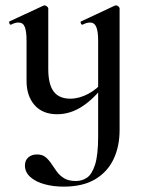

<svg xmlns="http://www.w3.org/2000/svg" viewBox="-20 -415 534 716"><path d="M160 -384V-157Q160 -101 180 -74Q200 -47 242 -47Q275 -47 309 -65Q343 -83 366 -113L371 -101Q333 -49 288 -19Q243 11 193 11Q139 11 109 -23Q79 -57 79 -114V-263Q79 -298 72.5 -314.5Q66 -331 49 -331Q36 -331 21 -323Q17 -322 15 -328Q13 -334 15 -335L142 -394Q144 -395 146 -395Q150 -395 155 -391Q160 -387 160 -384ZM426 -384V70Q426 131 403.5 178.5Q381 226 335 253.5Q289 281 217 281Q179 281 146 272Q113 263 93 245Q73 227 73 202Q73 183 85.5 172Q98 161 118 161Q138 161 150 171Q162 181 171.5 195.5Q181 210 192 225Q203 240 219.5 250Q236 260 263 260Q286 260 304.5 247.5Q323 235 334.5 199Q346 163 346 94V-263Q346 -298 339 -314.5Q332 -331 316 -331Q303 -331 288 -323Q284 -322 281.5 -328Q279 -334 282 -335L408 -394Q411 -395 413 -395Q417 -395 421.5 -391Q426 -387 426 -384Z"/></svg>

Font: Cormorant Infant Light SemiBold
Style: Regular
Weight: 600
Version: Version 4.001